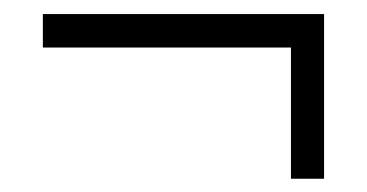

<svg xmlns="http://www.w3.org/2000/svg" viewBox="-20 -395 535 280"><path d="M42.5 -374.5H452.6V-134.8L452.1 -134.3H404.3V-325.7H42.5Z"/></svg>

Font: Arounder
Style: Regular
Weight: 400
Designer: Maxim Raikov
Foundry: Maxim Raikov
Version: Version 1.00 March 23, 2021, initial release